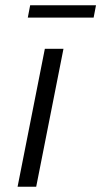

<svg xmlns="http://www.w3.org/2000/svg" viewBox="-20 -712 386 732"><path d="M47 0 151 -526H222L118 0ZM86 -645 95 -692H346L337 -645Z"/></svg>

Font: Montserrat
Style: Italic
Weight: 400
Italic angle: -11.3°
Designer: Julieta Ulanovsky
Foundry: Julieta Ulanovsky
Version: Version 9.000; ttfautohint (v1.8.4.7-5d5b)